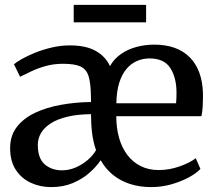

<svg xmlns="http://www.w3.org/2000/svg" viewBox="-20 -752 879 783"><path d="M188.4 11Q143.9 11 105.8 -6.5Q67.7 -24 44.5 -59.3Q21.3 -94.7 21.3 -147.9Q21.3 -199 48.9 -234.6Q76.6 -270.2 123.5 -292.2Q170.5 -314.3 229.5 -324.7Q288.6 -335.2 351.1 -336L350.8 -359.3Q350.1 -412.9 341.1 -441.6Q332.2 -470.2 308.1 -481Q284 -491.9 237.6 -491.9Q199.4 -491.9 166.9 -482.9Q134.4 -473.8 108.1 -461.3Q81.7 -448.9 61.9 -438.9L37 -489.9Q46.2 -498.4 68.9 -511.3Q91.6 -524.2 123.1 -537Q154.5 -549.7 191.3 -558.3Q228 -566.9 264.7 -566.9Q330.6 -566.9 370.6 -544.2Q410.6 -521.6 428.5 -482.4Q445.4 -512.6 473.9 -532.1Q502.4 -551.6 537.3 -560.8Q572.2 -570 608.3 -570Q702.1 -570 753.5 -518.6Q804.9 -467.1 807.8 -370.6Q807.8 -340.5 806.6 -318Q805.4 -295.5 801.4 -278.2H454.2Q454.2 -230 465.6 -189.7Q477.1 -149.4 499.4 -120Q521.7 -90.6 553.9 -74.6Q586 -58.5 627.1 -58.5Q670.5 -58.5 713 -73.6Q755.6 -88.7 778.2 -106.9L797.4 -63Q779.5 -44.4 747.9 -27.5Q716.2 -10.7 677 0.2Q637.8 11 597.2 11Q548.9 11 509.3 -2Q469.6 -15 439.8 -39.6Q409.9 -64.2 390.7 -98.6Q373.9 -73.5 345.6 -48.1Q317.4 -22.8 277.9 -5.9Q238.5 11 188.4 11ZM454.6 -330.9H698.1Q699.1 -340.5 699.4 -352.4Q699.8 -364.4 699.8 -374.1Q699.8 -434.6 674.8 -474.1Q649.8 -513.7 589.9 -513.7Q562.9 -513.7 538.7 -503.3Q514.5 -493 495.9 -471Q477.2 -449.1 466.2 -414.3Q455.3 -379.5 454.6 -330.9ZM233.1 -57.4Q261.4 -57.4 288.3 -68.9Q315.3 -80.4 337.2 -99.2Q359.1 -117.9 371.7 -139.6Q360.5 -171.2 355.8 -208Q351.1 -244.8 351.1 -286.4Q296.1 -285.9 255.4 -276.2Q214.6 -266.4 187.6 -249.3Q160.7 -232.2 147.4 -209.7Q134.2 -187.2 134.2 -161.5Q134.2 -105.9 162.5 -81.7Q190.7 -57.4 233.1 -57.4ZM575.8 -732.1V-661H280.6V-732.1Z"/></svg>

Font: Merriweather Light
Style: Regular
Weight: 300
Version: Version 2.100